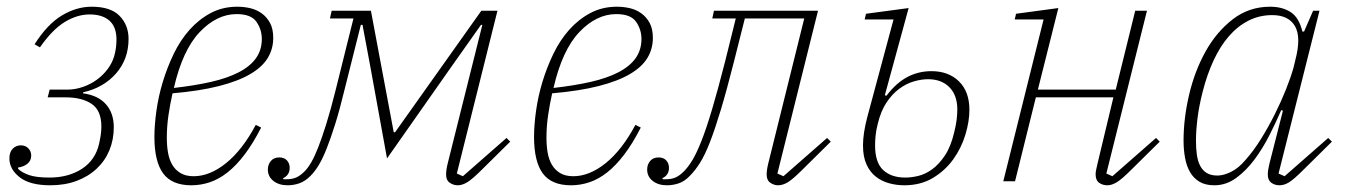

<svg xmlns="http://www.w3.org/2000/svg" viewBox="-20 -540 4013 572"><path d="M130 12Q69 12 38.5 -12Q8 -36 8 -68Q8 -87 18 -97Q28 -107 42 -107Q56 -107 64.5 -98Q73 -89 73 -77Q73 -61 61.5 -52Q50 -43 34 -41V-37Q45 -26 66.5 -18.5Q88 -11 127 -11Q184 -11 224 -37Q264 -63 275 -111Q278 -124 280 -137Q282 -150 282 -163Q282 -211 253 -230.5Q224 -250 175 -250H122L128 -273H180Q204 -273 227 -281Q250 -289 268.5 -302.5Q287 -316 300.5 -334Q314 -352 320 -372Q327 -396 327 -422Q327 -460 306 -478.5Q285 -497 247 -497Q210 -497 173 -474.5Q136 -452 99 -399L83 -408Q121 -468 164.5 -494Q208 -520 253 -520Q310 -520 336.5 -492.5Q363 -465 363 -424Q363 -364 326 -321.5Q289 -279 228 -265L227 -262Q272 -256 295.5 -229.5Q319 -203 319 -161Q319 -124 306 -92.5Q293 -61 268 -37.5Q243 -14 208 -1Q173 12 130 12Z M550 12Q492 12 466 -23.5Q440 -59 440 -132Q440 -167 446 -210Q452 -253 465 -296Q478 -339 497.5 -379.5Q517 -420 544.5 -451Q572 -482 607.5 -501Q643 -520 687 -520Q707 -520 726 -515.5Q745 -511 760 -500Q775 -489 784.5 -471.5Q794 -454 794 -427Q794 -394 777.5 -367Q761 -340 725 -319Q689 -298 632 -283.5Q575 -269 494 -262Q487 -231 482 -197.5Q477 -164 477 -129Q477 -106 480.5 -85.5Q484 -65 493 -49.5Q502 -34 517.5 -24.5Q533 -15 557 -15Q605 -15 653.5 -54Q702 -93 742 -168L758 -160Q734 -113 709 -80Q684 -47 658 -26.5Q632 -6 605 3Q578 12 550 12ZM498 -278Q560 -285 608.5 -296Q657 -307 691 -324.5Q725 -342 742.5 -366.5Q760 -391 760 -424Q760 -452 744 -475Q728 -498 685 -498Q626 -498 575 -444.5Q524 -391 498 -278Z M837 12Q811 12 794.5 -1Q778 -14 778 -35Q778 -50 787 -60.5Q796 -71 812 -71Q827 -71 835 -62Q843 -53 843 -40Q843 -18 823 -9L825 -6H834Q851 -6 863 -11.5Q875 -17 887 -29Q897 -39 907 -56Q917 -73 928 -101Q939 -129 952 -170.5Q965 -212 980 -272L1033 -485H963L968 -508H1085L1153 -146H1157L1414 -508H1462L1341 -23L1359 -15L1489 -129L1500 -118L1416 -35Q1387 -6 1372 3Q1357 12 1344 12Q1331 12 1320 4.5Q1309 -3 1309 -20Q1309 -34 1314 -54L1417 -466H1413L1326 -343L1133 -68L1083 -343L1060 -466H1055L1007 -275Q992 -213 978.5 -170Q965 -127 953 -97Q941 -67 929.5 -48Q918 -29 905 -16Q889 0 872 6Q855 12 837 12Z M1681 12Q1623 12 1597 -23.5Q1571 -59 1571 -132Q1571 -167 1577 -210Q1583 -253 1596 -296Q1609 -339 1628.5 -379.5Q1648 -420 1675.5 -451Q1703 -482 1738.5 -501Q1774 -520 1818 -520Q1838 -520 1857 -515.5Q1876 -511 1891 -500Q1906 -489 1915.5 -471.5Q1925 -454 1925 -427Q1925 -394 1908.5 -367Q1892 -340 1856 -319Q1820 -298 1763 -283.5Q1706 -269 1625 -262Q1618 -231 1613 -197.5Q1608 -164 1608 -129Q1608 -106 1611.5 -85.5Q1615 -65 1624 -49.5Q1633 -34 1648.5 -24.5Q1664 -15 1688 -15Q1736 -15 1784.5 -54Q1833 -93 1873 -168L1889 -160Q1865 -113 1840 -80Q1815 -47 1789 -26.5Q1763 -6 1736 3Q1709 12 1681 12ZM1629 -278Q1691 -285 1739.5 -296Q1788 -307 1822 -324.5Q1856 -342 1873.5 -366.5Q1891 -391 1891 -424Q1891 -452 1875 -475Q1859 -498 1816 -498Q1757 -498 1706 -444.5Q1655 -391 1629 -278Z M1967 12Q1941 12 1924.5 -1Q1908 -14 1908 -35Q1908 -50 1917 -60.5Q1926 -71 1942 -71Q1957 -71 1965 -62Q1973 -53 1973 -40Q1973 -18 1953 -9L1955 -6H1964Q1981 -6 1993 -11.5Q2005 -17 2017 -29Q2030 -42 2042.5 -62.5Q2055 -83 2069.5 -119.5Q2084 -156 2101 -213Q2118 -270 2140 -356L2172 -485H2102L2107 -508H2417L2296 -23L2314 -15L2444 -129L2455 -118L2371 -35Q2342 -6 2327 3Q2312 12 2298 12Q2286 12 2275 4.5Q2264 -3 2264 -20Q2264 -34 2269 -54L2376 -485H2199L2167 -358Q2145 -271 2127.5 -213Q2110 -155 2095 -116.5Q2080 -78 2065.5 -55Q2051 -32 2035 -16Q2020 0 2002.5 6Q1985 12 1967 12Z M2674 12Q2651 12 2629 6Q2607 0 2589.5 -13.5Q2572 -27 2561.5 -50Q2551 -73 2551 -107Q2551 -143 2564 -192L2642 -482H2556L2560 -499L2687 -516L2616 -256L2621 -255Q2650 -293 2683 -310.5Q2716 -328 2755 -328Q2806 -328 2837 -297.5Q2868 -267 2868 -213Q2868 -178 2856 -138.5Q2844 -99 2820 -65.5Q2796 -32 2759.5 -10Q2723 12 2674 12ZM2677 -11Q2695 -11 2716 -16Q2737 -21 2757.5 -36Q2778 -51 2795.5 -77.5Q2813 -104 2823 -147Q2828 -167 2830 -183.5Q2832 -200 2832 -214Q2832 -256 2808.5 -280Q2785 -304 2745 -304Q2725 -304 2702.5 -297.5Q2680 -291 2659 -275.5Q2638 -260 2621 -234.5Q2604 -209 2595 -171Q2590 -152 2588.5 -136Q2587 -120 2587 -107Q2587 -56 2611 -33.5Q2635 -11 2677 -11Z M3279 12Q3265 12 3254.5 4.5Q3244 -3 3244 -21Q3244 -27 3246 -36Q3248 -45 3250 -54L3297 -250H3066L3004 0H2969L3089 -482H3003L3007 -499L3133 -516L3072 -273H3304L3362 -508H3397L3276 -23L3294 -15L3424 -129L3435 -118L3351 -35Q3322 -6 3307 3Q3292 12 3279 12Z M3598 12Q3571 12 3553.5 1.5Q3536 -9 3525.5 -27Q3515 -45 3510.5 -69.5Q3506 -94 3506 -121Q3506 -187 3522.5 -257.5Q3539 -328 3571.5 -386.5Q3604 -445 3652.5 -482.5Q3701 -520 3764 -520Q3800 -520 3825 -504Q3850 -488 3860 -446H3865L3892 -508H3911L3789 -23L3807 -15L3937 -129L3948 -118L3864 -35Q3835 -6 3820.5 3Q3806 12 3792 12Q3778 12 3767.5 4.5Q3757 -3 3757 -20Q3757 -33 3762 -53L3802 -210L3797 -212Q3782 -177 3762 -137.5Q3742 -98 3717.5 -65Q3693 -32 3663 -10Q3633 12 3598 12ZM3607 -17Q3625 -17 3647.5 -28Q3670 -39 3691 -64Q3715 -91 3737 -126.5Q3759 -162 3778 -200Q3797 -238 3811.5 -274.5Q3826 -311 3834 -340L3839 -361Q3857 -429 3838 -462Q3819 -495 3770 -495Q3732 -495 3699.5 -478.5Q3667 -462 3641 -432Q3615 -402 3595.5 -360Q3576 -318 3563 -267Q3552 -224 3547.5 -187Q3543 -150 3543 -121Q3543 -99 3545.5 -80Q3548 -61 3555 -47Q3562 -33 3574.5 -25Q3587 -17 3607 -17Z"/></svg>

Font: IBM Plex Serif ExtLt
Style: Italic
Weight: 200
Italic angle: -14°
Designer: Mike Abbink, Paul van der Laan, Pieter van Rosmalen
Foundry: Bold Monday
Version: Version 3.001